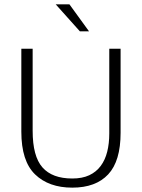

<svg xmlns="http://www.w3.org/2000/svg" viewBox="-20 -854 652 882"><path d="M78 -630H130V-253Q130 -136 175 -85Q220 -34 312 -34Q358 -34 390 -49Q422 -64 442.5 -91.5Q463 -119 472.5 -157Q482 -195 482 -241V-630H534V-244Q534 -114 477 -53Q420 8 312 8Q204 8 141 -53Q78 -114 78 -249ZM236 -834H299L389 -710H347Z"/></svg>

Font: Ek Mukta ExtraLight
Style: Regular
Weight: 275
Designer: Girish Dalvi and Yashodeep Gholap
Foundry: Ek Type
Version: Version 2.538;PS 1.002;hotconv 16.6.51;makeotf.lib2.5.65220;